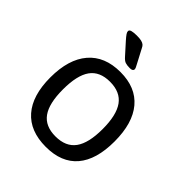

<svg xmlns="http://www.w3.org/2000/svg" viewBox="-201 -841 971 971"><g transform="rotate(45 284.5 -356.0)"><path d="M287 6Q174 6 114.5 -62Q55 -130 55 -259Q55 -389 115 -459Q175 -529 287 -529Q397 -529 455.5 -459.5Q514 -390 514 -259Q514 -129 456.5 -61.5Q399 6 287 6ZM284 -66Q358 -66 392.5 -113.5Q427 -161 427 -261Q427 -361 392.5 -409Q358 -457 284 -457Q211 -457 177 -409.5Q143 -362 143 -261Q143 -161 177 -113.5Q211 -66 284 -66ZM306 -576Q286 -576 274 -580Q262 -584 248 -600L194 -660Q179 -677 173 -686Q167 -695 167 -702Q167 -711 180 -714.5Q193 -718 215 -718Q236 -718 248 -715Q260 -712 266.5 -706.5Q273 -701 277 -692L317 -616Q322 -607 325 -600.5Q328 -594 328 -589Q328 -583 322.5 -579.5Q317 -576 306 -576Z"/></g></svg>

Font: Asap
Style: Regular
Weight: 400
Designer: Pablo Cosgaya
Foundry: Omnibus-Type
Version: Version 3.001